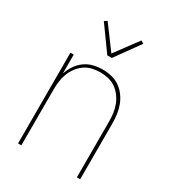

<svg xmlns="http://www.w3.org/2000/svg" viewBox="-181 -851 862 953"><g transform="rotate(30 250.0 -374.5)"><path d="M72 0V-520H91V-412Q100 -438 115 -460.5Q130 -483 152 -499Q174 -515 200.5 -521.5Q227 -528 253 -528Q279 -528 304.5 -522Q330 -516 351 -501.5Q372 -487 387.5 -466Q403 -445 412 -421Q421 -397 424.5 -371.5Q428 -346 428 -320V0H409V-320Q409 -343 406 -366.5Q403 -390 394.5 -412Q386 -434 372 -453Q358 -472 339 -485.5Q320 -499 296.5 -504.5Q273 -510 250 -510Q227 -510 203.5 -504.5Q180 -499 161 -485.5Q142 -472 128 -453Q114 -434 105.5 -412Q97 -390 94 -366.5Q91 -343 91 -320V0ZM237 -600 137 -739 153 -749 250 -618 347 -749 363 -739 263 -600Z"/></g></svg>

Font: Iosevka Curly Thin
Style: Regular
Weight: 100
Monospace: yes
Designer: Belleve Invis
Foundry: Belleve Invis
Version: Version 22.1.2; ttfautohint (v1.8.4)